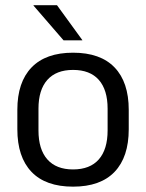

<svg xmlns="http://www.w3.org/2000/svg" viewBox="-20 -703 560 736"><path d="M260 12.5Q155 12.5 100.8 -44.2Q46.5 -101 46.5 -207.5V-282Q46.5 -388 101 -444.5Q155.5 -501 260 -501Q365 -501 419.2 -444.5Q473.5 -388 473.5 -282V-207.5Q473.5 -101 419.2 -44.2Q365 12.5 260 12.5ZM260 -53.5Q325 -53.5 358.8 -92Q392.5 -130.5 392.5 -203V-286.5Q392.5 -358.5 358.8 -396.8Q325 -435 260 -435Q195.5 -435 161.5 -396.8Q127.5 -358.5 127.5 -286.5V-203Q127.5 -130.5 161.5 -92Q195.5 -53.5 260 -53.5ZM198.5 -683 295.5 -549.5V-548.5H223.5L108.5 -681.5V-683Z"/></svg>

Font: Anek Gujarati
Style: Regular
Weight: 400
Designer: Mrunmayee Ghaisas (Gujarati), Yesha Goshar (Latin)
Foundry: Ek Type
Version: Version 1.003